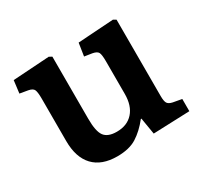

<svg xmlns="http://www.w3.org/2000/svg" viewBox="-116 -674 892 845"><g transform="rotate(-30 330.0 -251.5)"><path d="M259 14Q180 14 138.5 -30Q97 -74 97 -157V-372Q97 -406 91.5 -418Q86 -430 64 -434L23 -441L31 -505L216 -517L230 -509V-193Q230 -129 248 -105Q266 -81 311 -81Q364 -81 394 -114.5Q424 -148 424 -208V-373Q424 -408 418 -419Q412 -430 390 -434L351 -440L361 -505L542 -517L556 -509V-121Q556 -94 562.5 -84Q569 -74 588 -70L632 -62V0L447 7L433 -77H430Q396 -34 358 -10Q320 14 259 14Z"/></g></svg>

Font: Literata 12pt SemiBold
Style: Regular
Weight: 600
Designer: Latin by Veronika Burian and Jose Scaglione. Greek by Irene Vlachou. Cyrillic by Vera Evstafieva.
Foundry: TypeTogether
Version: Version 3.002